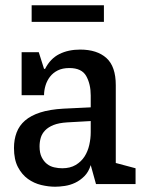

<svg xmlns="http://www.w3.org/2000/svg" viewBox="-20 -698 540 728"><path d="M189 10Q164 10 136.5 3.5Q109 -3 86 -19.5Q63 -36 48 -64.5Q33 -93 33 -137Q33 -169 43 -195.5Q53 -222 75 -241Q97 -260 132.5 -271.5Q168 -283 220 -286L324 -291V-336Q324 -379 307 -409.5Q290 -440 243 -440Q217 -440 199 -431Q181 -422 169.5 -407Q158 -392 152.5 -373.5Q147 -355 147 -337H62V-500H127L147 -437H151Q171 -476 205 -493Q239 -510 284 -510Q348 -510 383.5 -478Q419 -446 419 -375V-80L494 -60V0H344L324 -72Q316 -46 300 -30Q284 -14 265 -5Q246 4 225.5 7Q205 10 189 10ZM216 -60Q246 -60 267 -72.5Q288 -85 300.5 -104.5Q313 -124 318.5 -148.5Q324 -173 324 -197V-239L235 -234Q203 -232 183 -224Q163 -216 151 -203.5Q139 -191 134.5 -175.5Q130 -160 130 -143Q130 -118 138 -102Q146 -86 158 -76.5Q170 -67 185.5 -63.5Q201 -60 216 -60ZM100 -678H374V-615H100Z"/></svg>

Font: Hermeneus One
Style: Regular
Weight: 400
Designer: Rodrigo Fuenzalida, Pablo Impallari
Foundry: Pablo Impallari, Rodrigo Fuenzalida
Version: Version 1.002; ttfautohint (v0.93) -l 8 -r 50 -G 200 -x 14 -